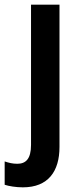

<svg xmlns="http://www.w3.org/2000/svg" viewBox="-62 -563 346 823"><path d="M36 240C145 240 193 171 193 67V-543H71V58C71 119 48 139 12 139C-8 139 -24 135 -42 129V229C-24 235 7 240 36 240Z"/></svg>

Font: Noto Sans Thai Looped SemiCondensed SemiBold
Style: Regular
Weight: 600
Width: 4
Designer: Sasikarn Vongin, Ben Mitchell
Foundry: The Fontpad Ltd
Version: Version 1.001